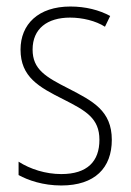

<svg xmlns="http://www.w3.org/2000/svg" viewBox="-20 -652 401 589"><path d="M323 -223C323 -313 264 -342 191 -380C120 -416 80 -439 80 -500C80 -564 125 -598 195 -598C233 -598 274 -588 302 -570L318 -603C285 -621 243 -632 196 -632C97 -632 43 -577 43 -500C43 -416 99 -385 175 -347C244 -312 285 -289 285 -223C285 -157 248 -118 168 -118C120 -118 73 -133 37 -156V-115C66 -99 112 -83 168 -83C271 -83 323 -137 323 -223Z"/></svg>

Font: Noto Sans Kannada UI Condensed ExtraLight
Style: Regular
Weight: 200
Width: 3
Designer: Jelle Bosma - Monotype Design Team
Foundry: Monotype Imaging Inc.
Version: Version 2.005